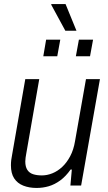

<svg xmlns="http://www.w3.org/2000/svg" viewBox="-20 -917 533 949"><path d="M161 12Q124 12 95 0.5Q66 -11 50 -35.5Q34 -60 34 -100Q34 -113 35.5 -126Q37 -139 40 -153L105 -526H174L110 -159Q108 -148 106.5 -138Q105 -128 105 -119Q105 -93 115 -77.5Q125 -62 143.5 -56Q162 -50 187 -50Q213 -50 239 -60.5Q265 -71 287.5 -92Q310 -113 327 -145Q344 -177 351 -220L405 -526H474L381 0H328L335 -79H329Q305 -45 277.5 -25Q250 -5 221 3.5Q192 12 161 12ZM194 -639 208 -721H278L263 -639ZM355 -639 370 -721H440L425 -639ZM303 -765 233 -894 234 -897H304L358 -765Z"/></svg>

Font: Archivo SemiCondensed Light
Style: Italic
Weight: 300
Width: 4
Italic angle: -10°
Designer: Hector Gatti
Foundry: Omnibus-Type
Version: Version 2.001